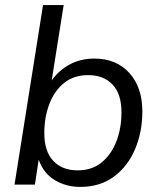

<svg xmlns="http://www.w3.org/2000/svg" viewBox="-20 -725 623 754"><path d="M295 9Q240 9 195.5 -17.5Q151 -44 132 -98L117 0H37L149 -705H230L183 -409Q211 -449 254 -472Q297 -495 351 -495Q436 -495 487.5 -439Q539 -383 539 -287Q539 -207 510.5 -139.5Q482 -72 427.5 -31.5Q373 9 295 9ZM285 -56Q341 -56 379 -87Q417 -118 437 -169.5Q457 -221 457 -284Q457 -356 422 -393Q387 -430 326 -430Q270 -430 232 -399.5Q194 -369 174 -317Q154 -265 154 -202Q154 -131 189 -93.5Q224 -56 285 -56Z"/></svg>

Font: Nunito Sans
Style: Italic
Weight: 400
Italic angle: -9°
Designer: Vernon Adams
Foundry: Vernon Adams
Version: Version 3.006; ttfautohint (v1.8.3)